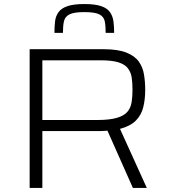

<svg xmlns="http://www.w3.org/2000/svg" viewBox="-20 -932 836 952"><path d="M127 0V-688H494Q564 -688 606 -671.5Q648 -655 668 -627Q688 -599 694 -562.5Q700 -526 700 -486Q700 -440 690.5 -401Q681 -362 654 -334.5Q627 -307 575 -293L708 0H639L503 -306L540 -292Q525 -285 507.5 -283.5Q490 -282 474 -282H190V0ZM190 -337H462Q523 -337 559 -347.5Q595 -358 611.5 -377.5Q628 -397 632.5 -424.5Q637 -452 637 -486Q637 -521 633 -547.5Q629 -574 614 -593.5Q599 -613 567 -623Q535 -633 478 -633H190ZM398 -912Q452 -912 482 -901.5Q512 -891 525.5 -871.5Q539 -852 542.5 -826Q546 -800 546 -769H504Q504 -803 499.5 -826Q495 -849 473 -860.5Q451 -872 398 -872Q346 -872 324 -860.5Q302 -849 297 -826Q292 -803 292 -769H250Q250 -800 253 -826Q256 -852 270 -871.5Q284 -891 314.5 -901.5Q345 -912 398 -912Z"/></svg>

Font: Saira Expanded Light
Style: Regular
Weight: 300
Width: 7
Designer: Hector Gatti with collaboration of the Omnibus-Type team
Foundry: Omnibus-Type
Version: Version 1.101